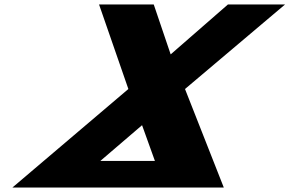

<svg xmlns="http://www.w3.org/2000/svg" viewBox="-20 -845 1304 865"><path d="M677.9 -120H432.1L620 -281ZM988.3 0 813.5 -444 1264.4 -825H1007L748.9 -600L672.6 -825H426.2L558.3 -444L35.7 0Z"/></svg>

Font: Hussar
Style: BdWideOblFour
Weight: 700
Foundry: Cannot Into Space Fonts
Version: Version 2.00